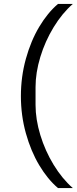

<svg xmlns="http://www.w3.org/2000/svg" viewBox="-20 -819 393 983"><path d="M277 -799H353Q298 -751 254.5 -679.5Q211 -608 186.5 -527.5Q162 -447 162 -373V-282Q162 -208 186.5 -127.5Q211 -47 254.5 24.5Q298 96 353 144H277Q224 99 181 27Q138 -45 112.5 -136.5Q87 -228 87 -327Q87 -426 112.5 -518Q138 -610 181 -682Q224 -754 277 -799Z"/></svg>

Font: IBM Plex Sans SC
Style: Regular
Weight: 400
Designer: Mike Abbink; Paul van der Laan; Pieter van Rosmalen; Eunyou Noh; Wujin Sim; Chorong Kim; Dohee Lee; Yejin We; Jinhee Kim
Foundry: Sandoll Inc.
Version: Version 1.000